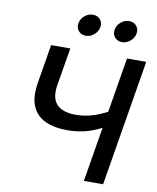

<svg xmlns="http://www.w3.org/2000/svg" viewBox="-99 -1015 891 1091"><g transform="rotate(10 346.0 -469.5)"><path d="M316.9 -267.1Q241.7 -267.1 189.5 -291.5Q137.2 -315.9 115 -367.9Q92.8 -419.9 106.4 -502.9L143.6 -727.5H254.4L217.3 -506.8Q209.5 -457 222.7 -424.8Q235.8 -392.6 267.8 -377.2Q299.8 -361.8 347.2 -361.8Q406.2 -361.8 460.7 -380.9Q515.1 -399.9 562 -430.2L545.9 -333.5Q495.1 -302.7 439.5 -284.9Q383.8 -267.1 316.9 -267.1ZM460.9 0 581.5 -727.5H692.4L571.8 0ZM536.6 -814Q510.3 -814 494.9 -832.3Q479.5 -850.6 483.9 -876.5Q487.8 -902.3 509.5 -920.7Q531.2 -939 557.6 -939Q584 -939 599.4 -920.7Q614.7 -902.3 610.4 -876.5Q606 -850.6 584.5 -832.3Q563 -814 536.6 -814ZM327.6 -814Q301.3 -814 285.9 -832.3Q270.5 -850.6 274.9 -876.5Q278.8 -902.3 300.5 -920.7Q322.3 -939 348.6 -939Q375 -939 390.4 -920.7Q405.8 -902.3 401.4 -876.5Q397 -850.6 375.5 -832.3Q354 -814 327.6 -814Z"/></g></svg>

Font: Inter 20pt Medium
Style: Italic
Weight: 500
Italic angle: -9.3988°
Version: Version 4.001;git-66647c0bb